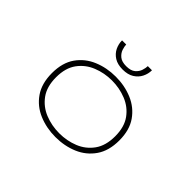

<svg xmlns="http://www.w3.org/2000/svg" viewBox="-150 -930 1175 1175"><g transform="rotate(45 437.5 -342.5)"><path d="M439.5 11Q362 11 295.2 -17Q228.5 -45 188 -103.2Q147.5 -161.5 147.5 -251Q147.5 -341 188.2 -398.8Q229 -456.5 295.5 -484.2Q362 -512 439.5 -512Q517.5 -512 583.8 -484Q650 -456 690.5 -398.2Q731 -340.5 731 -251Q731 -161.5 690.5 -103.2Q650 -45 583.8 -17Q517.5 11 439.5 11ZM439.5 -22Q505.5 -22 563.8 -45.5Q622 -69 658.5 -119.5Q695 -170 695 -251Q695 -331.5 658.5 -381.8Q622 -432 563.5 -455.5Q505 -479 439.5 -479Q374.5 -479 315.8 -455.5Q257 -432 220.2 -381.8Q183.5 -331.5 183.5 -251Q183.5 -170 220.2 -119.5Q257 -69 315.5 -45.5Q374 -22 439.5 -22ZM438 -572Q394 -572 365.5 -590Q337 -608 323.2 -636.5Q309.5 -665 309.5 -696H345.5Q345.5 -680.5 352.8 -658.2Q360 -636 380.2 -619Q400.5 -602 439 -602Q478.5 -602 498.5 -619Q518.5 -636 525.5 -658.2Q532.5 -680.5 532.5 -696H568.5Q568.5 -665 554.2 -636.5Q540 -608 511.2 -590Q482.5 -572 438 -572Z"/></g></svg>

Font: Trispace SemiExpanded Thin
Style: Regular
Weight: 100
Width: 6
Designer: Tyler Finck
Foundry: Etcetera Type Company
Version: Version 1.210; ttfautohint (v1.8.3)